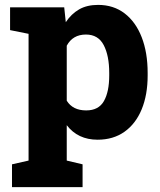

<svg xmlns="http://www.w3.org/2000/svg" viewBox="-20 -558 652 781"><path d="M28.8 203.1V110.4L96.2 95.2V-420.4L21 -435.5V-528.3H241.2L247.6 -467.8Q270 -501.5 301.8 -519.8Q333.5 -538.1 378.9 -538.1Q441.9 -538.1 487.1 -503.4Q532.2 -468.8 556.4 -406.5Q580.6 -344.2 580.6 -261.2V-251Q580.6 -172.4 556.4 -113.5Q532.2 -54.7 486.6 -22.2Q440.9 10.3 377 10.3Q296.9 10.3 251.5 -48.8V95.2L315.9 110.4V203.1ZM330.6 -108.9Q381.3 -108.9 402.8 -147Q424.3 -185.1 424.3 -251V-261.2Q424.3 -331.5 401.9 -374.5Q379.4 -417.5 329.6 -417.5Q275.9 -417.5 251.5 -372.1V-148.4Q275.9 -108.9 330.6 -108.9Z"/></svg>

Font: Roboto Slab ExtraBold
Style: Regular
Weight: 800
Designer: Google
Version: Version 2.001; ttfautohint (v1.8.3)